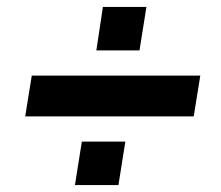

<svg xmlns="http://www.w3.org/2000/svg" viewBox="-20 -565 640 556"><path d="M53 -228 72 -346H560L541 -228ZM197 -29 217 -155H343L323 -29ZM259 -419 278 -545H404L384 -419Z"/></svg>

Font: Nunito Sans 12pt ExtraLight 12pt Black
Style: Italic
Weight: 900
Italic angle: -9°
Version: Version 3.101;gftools[0.9.27]